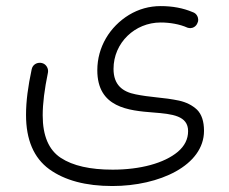

<svg xmlns="http://www.w3.org/2000/svg" viewBox="-20 -376 750 630"><path d="M65.4 1C65.4 82.5 90.8 142.1 141.6 179.2C192.4 215.8 261.2 234.4 348.6 234.4C502.9 234.4 649.4 167 649.4 53.2C649.4 22 641.6 -1 626.5 -16.1C610.8 -30.8 591.3 -40.5 567.4 -45.9C543.5 -50.8 519 -54.2 493.2 -56.6C469.2 -59.1 446.8 -62 425.3 -66.4C382.3 -74.7 352.5 -97.2 352.5 -149.9C352.5 -235.4 422.4 -302.2 507.3 -302.2C536.6 -302.2 569.3 -296.9 595.2 -285.2C598.6 -284.2 601.6 -283.7 604.5 -283.7C612.3 -283.7 624 -288.6 628.4 -301.8C629.9 -304.7 630.4 -307.6 630.4 -311C630.4 -318.8 626 -332 611.8 -336.4C580.6 -349.6 545.9 -356 507.3 -356C469.7 -356 435.1 -346.2 403.3 -327.1C340.3 -288.6 299.3 -221.7 299.3 -145.5C299.3 -22.5 401.9 -13.2 483.9 -6.8C545.9 -2 597.2 3.9 597.2 54.2C597.2 80.6 585.9 103 563.5 122.1C518.6 159.7 439.9 180.7 349.6 180.7C275.9 180.7 219.2 168 179.7 142.1C140.1 116.2 120.1 69.8 120.1 2.4C120.1 -36.6 126 -83 137.2 -137.2C137.7 -139.2 137.7 -141.1 137.7 -143.6C137.7 -153.3 130.4 -167 116.2 -169.4C114.3 -169.9 112.3 -169.9 109.9 -169.9C100.1 -169.9 87.4 -164.1 84 -148.9C71.8 -91.8 65.4 -43.9 65.4 1Z"/></svg>

Font: Mikhak Light
Style: Regular
Weight: 300
Designer: Amin Abedi
Version: Version 3.2